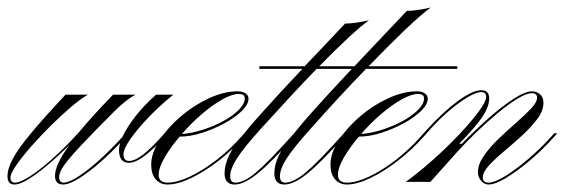

<svg xmlns="http://www.w3.org/2000/svg" viewBox="-83 -486 1509 513"><path d="M86 7Q64 7 64 -16Q64 -46 102 -98Q51 -48 13 -20.5Q-25 7 -44 7Q-63 7 -63 -15Q-63 -35 -49 -61.5Q-35 -88 -1 -129Q33 -170 92 -233H152Q135 -224 109 -202Q83 -180 54.5 -152Q26 -124 1 -95.5Q-24 -67 -39.5 -44.5Q-55 -22 -55 -12Q-55 2 -43 2Q-29 2 -2 -15.5Q25 -33 59.5 -64Q94 -95 129 -134Q163 -175 219 -233H279Q269 -228 254.5 -217Q240 -206 223 -189Q169 -135 136.5 -100.5Q104 -66 89.5 -46Q75 -26 75 -13Q75 2 87 2Q101 2 126.5 -14.5Q152 -31 183 -59Q214 -87 244 -120Q256 -146 279.5 -176Q303 -206 334 -233H380Q343 -203 313 -171.5Q283 -140 265 -114Q247 -88 247 -74Q247 -56 262 -56Q278 -56 300 -73.5Q322 -91 348 -120L357 -130H365L358 -122Q329 -89 304 -70Q279 -51 261 -51Q235 -51 235 -86Q235 -94 238 -104Q192 -55 149.5 -24Q107 7 86 7Z M365 2Q390 2 424 -14Q458 -30 494 -57.5Q530 -85 561 -120L570 -130H578L571 -122Q539 -86 501 -56.5Q463 -27 427 -10Q391 7 365 7Q345 7 333 -7Q321 -21 321 -46Q321 -77 343 -111Q365 -145 400 -175Q435 -205 475.5 -223.5Q516 -242 552 -242Q565 -242 573 -236.5Q581 -231 581 -223Q581 -207 563 -189.5Q545 -172 516.5 -156.5Q488 -141 456.5 -131Q425 -121 397 -121Q373 -93 357 -65.5Q341 -38 341 -19Q341 2 365 2ZM555 -235Q537 -235 510.5 -220Q484 -205 455.5 -180.5Q427 -156 403 -128Q430 -130 459.5 -139.5Q489 -149 514.5 -163Q540 -177 555.5 -193Q571 -209 571 -223Q571 -235 555 -235Z M614 -142Q569 -92 550.5 -63.5Q532 -35 532 -15Q532 2 546 2Q568 2 600 -24.5Q632 -51 694 -120L703 -130H711L704 -122Q642 -52 605.5 -22.5Q569 7 544 7Q517 7 517 -23Q517 -70 570 -130Q584 -148 597.5 -163Q611 -178 627 -196Q643 -214 666.5 -239.5Q690 -265 725 -302H610V-309H731Q753 -332 779.5 -360Q806 -388 839 -423Q852 -423 869.5 -425.5Q887 -428 903 -432Q882 -417 847.5 -385Q813 -353 770 -309H1006V-302H763Q729 -267 691 -226Q653 -185 614 -142ZM747 -142Q702 -92 683.5 -63.5Q665 -35 665 -15Q665 2 679 2Q701 2 733 -24.5Q765 -51 827 -120L836 -130H844L837 -122Q775 -52 738.5 -22.5Q702 7 677 7Q650 7 650 -23Q650 -70 703 -130Q723 -155 741.5 -176Q760 -197 786.5 -226Q813 -255 857 -302H743V-309H864Q891 -337 925 -373.5Q959 -410 1004 -457Q1017 -457 1034.5 -459.5Q1052 -462 1068 -466Q1043 -448 999.5 -406.5Q956 -365 902 -309H1139V-302H895Q860 -266 822.5 -225.5Q785 -185 747 -142Z M844 2Q869 2 903 -14Q937 -30 973 -57.5Q1009 -85 1040 -120L1049 -130H1057L1050 -122Q1018 -86 980 -56.5Q942 -27 906 -10Q870 7 844 7Q824 7 812 -7Q800 -21 800 -46Q800 -77 822 -111Q844 -145 879 -175Q914 -205 954.5 -223.5Q995 -242 1031 -242Q1044 -242 1052 -236.5Q1060 -231 1060 -223Q1060 -207 1042 -189.5Q1024 -172 995.5 -156.5Q967 -141 935.5 -131Q904 -121 876 -121Q852 -93 836 -65.5Q820 -38 820 -19Q820 2 844 2ZM1034 -235Q1016 -235 989.5 -220Q963 -205 934.5 -180.5Q906 -156 882 -128Q909 -130 938.5 -139.5Q968 -149 993.5 -163Q1019 -177 1034.5 -193Q1050 -209 1050 -223Q1050 -235 1034 -235Z M1057 -130H1049L1058 -140Q1102 -188 1141 -216.5Q1180 -245 1203 -245Q1224 -245 1224 -223Q1224 -201 1206 -174Q1188 -147 1144 -102H1151Q1184 -136 1220.5 -168.5Q1257 -201 1288.5 -221.5Q1320 -242 1339 -242Q1350 -242 1359.5 -234.5Q1369 -227 1369 -211Q1369 -190 1352.5 -168Q1336 -146 1312 -124Q1288 -102 1264 -82Q1240 -62 1223.5 -44Q1207 -26 1207 -12Q1207 2 1223 2Q1238 2 1266 -15Q1294 -32 1327 -60Q1360 -88 1389 -120L1398 -130H1406L1399 -122Q1367 -86 1332.5 -57Q1298 -28 1269 -10.5Q1240 7 1222 7Q1211 7 1202.5 -3Q1194 -13 1194 -26Q1194 -47 1210 -70Q1226 -93 1249.5 -115.5Q1273 -138 1296.5 -158.5Q1320 -179 1336 -196Q1352 -213 1352 -225Q1352 -237 1338 -237Q1324 -237 1300 -222.5Q1276 -208 1247 -184Q1218 -160 1188.5 -131.5Q1159 -103 1134 -75L1067 0H1001Q1037 -26 1075 -60Q1113 -94 1145 -128Q1177 -162 1196.5 -188.5Q1216 -215 1216 -227Q1216 -240 1202 -240Q1190 -240 1167 -226.5Q1144 -213 1117.5 -190.5Q1091 -168 1066 -140Z"/></svg>

Font: Ballet 72pt
Style: Regular
Weight: 400
Designer: Maximiliano R. Sproviero
Foundry: Omnibus-Type
Version: Version 1.100; ttfautohint (v1.8.3)